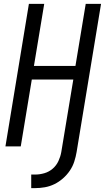

<svg xmlns="http://www.w3.org/2000/svg" viewBox="-20 -755 541 990"><path d="M141 215V145H162Q185 145 209 138Q233 131 252 114.5Q271 98 281.5 75Q292 52 296 29L358 -345H144L87 0H8L129 -735H208L155 -415H369L422 -735H501L375 29Q371 53 363 78Q355 103 340 125Q325 147 304.5 165Q284 183 260.5 194.5Q237 206 211.5 210.5Q186 215 161 215Z"/></svg>

Font: Iosevka
Style: Italic
Weight: 400
Italic angle: -9°
Monospace: yes
Designer: Belleve Invis
Foundry: Belleve Invis
Version: Version 32.5.0; ttfautohint (v1.8.4)